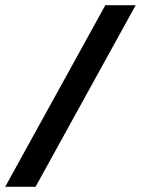

<svg xmlns="http://www.w3.org/2000/svg" viewBox="-20 -720 543 740"><path d="M386 -700H503L117 0H0Z"/></svg>

Font: Chakra Petch SemiBold
Style: Regular
Weight: 600
Designer: Katatrad Aksorn Co.,Ltd.
Foundry: Cadson Demak Co.,Ltd.
Version: Version 1.000; ttfautohint (v1.6)